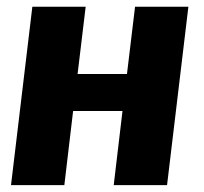

<svg xmlns="http://www.w3.org/2000/svg" viewBox="-20 -538 592 558"><path d="M527.5 -518.5 465.5 0H310.5L336 -215.5H192.5L167 0H12L74 -518.5H229L205.5 -323H349L372.5 -518.5Z"/></svg>

Font: Lato Black
Style: Italic
Weight: 900
Italic angle: -7°
Designer: Lukasz Dziedzic
Foundry: tyPoland Lukasz Dziedzic
Version: Version 2.007; 2014-02-27